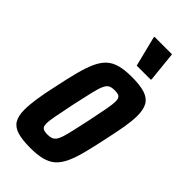

<svg xmlns="http://www.w3.org/2000/svg" viewBox="-227 -764 827 827"><g transform="rotate(45 186.5 -350.5)"><path d="M144 8Q95 8 65.5 -1Q36 -10 23 -31.5Q10 -53 10 -91Q10 -120 16 -160.5Q22 -201 34 -254Q47 -317 59 -362.5Q71 -408 85 -438Q99 -468 118.5 -485.5Q138 -503 167 -510.5Q196 -518 238 -518Q288 -518 317.5 -508.5Q347 -499 360 -477Q373 -455 373 -416Q373 -387 366.5 -347.5Q360 -308 348 -254Q335 -192 323.5 -147Q312 -102 298 -72Q284 -42 264.5 -24.5Q245 -7 215.5 0.5Q186 8 144 8ZM156 -85Q169 -85 178.5 -88Q188 -91 195.5 -100Q203 -109 209 -127.5Q215 -146 222 -177Q229 -208 239 -254Q251 -311 257 -344Q263 -377 263 -393Q263 -407 259 -413.5Q255 -420 247.5 -422.5Q240 -425 227 -425Q209 -425 198.5 -420Q188 -415 180 -398.5Q172 -382 164 -347.5Q156 -313 143 -254Q132 -199 125.5 -166.5Q119 -134 119 -116Q119 -103 123 -96.5Q127 -90 135 -87.5Q143 -85 156 -85ZM218 -567 184 -703V-709H291L305 -572L304 -567Z"/></g></svg>

Font: Saira ExtraCondensed
Style: Bold Italic
Weight: 700
Width: 2
Italic angle: -12°
Designer: Hector Gatti with collaboration of the Omnibus-Type team
Foundry: Omnibus-Type
Version: Version 1.101